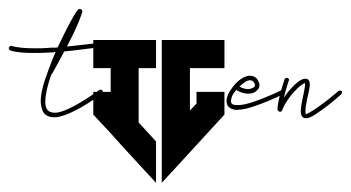

<svg xmlns="http://www.w3.org/2000/svg" viewBox="-82 -429 779 426"><path d="M95.7 -409.2C94.7 -409.2 93.8 -408.7 92.8 -408.7C90.3 -407.7 90.3 -406.2 89.4 -405.3C88.4 -404.3 86.4 -402.3 85.4 -399.9C83 -395.5 78.6 -389.2 74.2 -380.4C63.5 -360.8 54.7 -341.8 45.9 -323.7C39.1 -322.8 32.7 -323.7 25.9 -322.8C14.6 -321.8 4.9 -321.8 -5.4 -321.8C-24.9 -321.8 -43.5 -323.2 -56.2 -327.1H-57.6C-60.1 -327.1 -61.5 -325.2 -62.5 -323.2V-321.8C-62.5 -319.3 -60.5 -317.9 -58.6 -316.9C-44.9 -312.5 -26.4 -311.5 -6.8 -311.5C3.9 -311.5 15.1 -311.5 26.4 -312.5C31.2 -312.5 36.6 -312.5 41.5 -313.5C35.2 -300.3 30.3 -286.6 25.9 -274.9C15.1 -246.6 8.3 -222.7 8.3 -204.1C8.3 -201.7 8.8 -200.2 8.8 -197.8C9.8 -188.5 12.7 -179.2 19.5 -174.3C24.4 -170.4 30.8 -168.9 38.1 -168.9C40.5 -168.9 43 -168.5 45.9 -169.4C67.9 -173.3 100.1 -189 144.5 -221.2C145.5 -222.2 146 -223.1 146 -225.1C146 -226.1 146.5 -227.1 145.5 -228C144.5 -229 143.6 -230 141.6 -230C140.6 -230 139.6 -230.5 138.7 -229.5C94.7 -198.2 63.5 -182.1 44.9 -179.2C35.6 -178.2 29.8 -179.7 25.9 -182.6C22 -185.5 19.5 -190.4 18.6 -198.7V-204.1C18.6 -218.8 23.4 -240.2 32.2 -264.6H33.2C43.5 -282.7 52.2 -299.3 60.5 -314.9C83.5 -316.9 106.9 -320.3 127.9 -322.8C154.8 -325.7 179.2 -328.1 193.8 -328.1C196.3 -328.1 198.7 -327.1 200.7 -327.1C203.1 -327.1 205.1 -328.1 206.1 -327.1C206.1 -327.1 206.5 -326.7 205.6 -325.7C203.6 -323.7 201.2 -321.8 196.8 -318.8C195.8 -317.9 194.3 -316.4 194.3 -314.5C194.3 -313.5 194.8 -312.5 195.8 -311.5C196.8 -310.5 197.3 -309.6 199.2 -309.6C200.2 -309.6 201.2 -309.6 202.1 -310.5C206.5 -313.5 210.9 -316.4 213.4 -318.8C215.8 -321.3 217.8 -324.2 217.8 -328.1C217.8 -330.1 215.8 -332 214.8 -333C213.9 -334 212.4 -334.5 211.4 -335.4C208.5 -336.4 205.1 -337.4 201.2 -337.4C199.2 -337.4 197.3 -338.4 194.8 -338.4H192.9C176.3 -338.4 153.8 -335.4 127 -332.5C107.4 -330.6 86.9 -327.6 66.4 -325.7C79.6 -350.6 89.4 -372.1 94.7 -385.7C97.2 -392.1 98.6 -396.5 99.6 -399.4C100.6 -401.4 100.6 -401.9 100.6 -403.8C100.6 -404.8 101.1 -405.3 99.1 -407.2C98.1 -408.2 96.7 -409.2 95.7 -409.2Z M276.9 -340.3V-277.8V-115.2V-23.4L313 -62.5L416 -174.8V-225.1H354V-199.2L339.4 -183.6V-277.8H416V-340.3H339.4ZM125 -340.3V-277.8H163.6V-225.1H125V-174.8L163.6 -133.3L168 -128.4L189.9 -104L228 -62.5L264.2 -23.4V-115.2L225.6 -157.2V-277.8H264.2V-340.3Z M474.6 -251C475.6 -251 475.6 -250 476.6 -250C479.5 -249 481.9 -247.1 483.9 -240.7C483.9 -240.7 483.9 -239.3 482.9 -237.3C481.9 -235.4 480 -234.4 477.5 -233.4C475.1 -232.4 472.2 -231.4 468.3 -231.4C463.4 -231.4 457.5 -232.4 449.2 -236.8C454.1 -241.7 460.4 -246.6 465.3 -249C469.2 -251 472.2 -251 474.6 -251ZM475.6 -260.7C470.7 -261.7 465.3 -260.3 460.9 -258.3C448.2 -252.9 437 -240.7 428.7 -228C424.8 -221.7 421.9 -215.8 420.9 -209.5C419.9 -203.1 420.9 -196.3 425.3 -191.9C429.7 -187.5 436 -185.1 444.8 -185.1C445.8 -185.1 445.3 -185.5 446.3 -185.5C455.6 -185.5 468.3 -188.5 483.9 -193.8C522.5 -207.5 547.9 -220.7 547.9 -220.7C549.8 -221.7 550.3 -223.1 550.3 -225.1C550.3 -226.1 551.3 -226.6 550.3 -227.5C549.3 -229.5 547.4 -230 545.4 -230C544.4 -230 544.4 -230.5 543.5 -229.5C543.5 -229.5 518.6 -216.3 480.5 -203.1C465.8 -198.2 454.6 -195.8 446.3 -195.8C438 -195.8 434.6 -196.8 432.6 -198.7C430.7 -200.7 429.7 -203.1 430.7 -207.5C431.6 -211.9 433.1 -217.8 437 -223.1C439 -225.6 440.9 -227.5 442.9 -230C443.8 -229 443.4 -229 444.3 -228C453.6 -223.1 461.4 -221.2 468.3 -221.2C473.1 -221.2 477.5 -221.7 481.4 -223.6C485.8 -225.6 489.7 -229.5 491.7 -232.4C493.7 -235.4 494.1 -239.7 493.2 -243.7C490.7 -252 486.8 -257.3 480.5 -259.3C479.5 -260.3 477.5 -260.7 475.6 -260.7Z M555.7 -256.3H554.2C551.8 -256.3 550.3 -254.9 549.3 -252.9C542 -230.5 537.1 -211.9 535.2 -200.2C534.2 -194.8 533.7 -190.4 533.7 -187.5C533.7 -186.5 533.2 -186 534.2 -185.1C534.2 -184.1 534.7 -183.6 535.6 -182.6C536.6 -181.6 539.6 -180.2 540.5 -181.2C543.5 -182.1 543.5 -183.6 544.4 -184.6C545.4 -185.5 543.9 -185.5 544.9 -186.5C550.3 -200.2 560.5 -214.4 570.8 -225.6C580.1 -235.8 589.8 -243.7 594.7 -244.6V-238.3C593.8 -231.4 591.8 -221.2 589.4 -210.4C587.4 -200.2 585.4 -191.4 585.4 -183.1C585.4 -176.8 586.4 -172.9 588.9 -169.9C591.3 -167 596.2 -166 600.6 -167C606 -168 612.8 -171.9 620.1 -176.8C627.4 -181.6 636.2 -188 644.5 -194.3C661.1 -207 674.8 -219.7 674.8 -219.7C675.8 -220.7 676.8 -222.2 676.8 -223.1C676.8 -224.1 676.8 -226.1 675.8 -227.1C674.8 -228 672.9 -228 671.9 -228C670.9 -228 669.9 -228 668.9 -227.1C668.9 -227.1 654.8 -214.8 638.2 -202.1C629.9 -195.8 621.6 -189.9 614.3 -185.1C606.9 -180.2 600.6 -177.2 598.6 -176.3C596.7 -175.3 596.7 -175.3 596.7 -176.3C595.7 -177.2 595.7 -182.6 595.7 -182.6C595.7 -189 597.2 -197.8 599.1 -208C601.6 -218.3 604 -228.5 605 -236.8C606 -241.2 605.5 -244.1 604.5 -248C603.5 -250 603 -252 601.1 -252.9C599.1 -253.9 596.7 -254.4 594.7 -254.4C584.5 -253.4 574.2 -244.1 563.5 -232.4C558.1 -227.1 552.7 -219.2 547.9 -212.4C550.3 -222.7 553.7 -235.4 558.6 -250C558.6 -251 559.6 -250 559.6 -251C559.6 -253.4 557.6 -255.4 555.7 -256.3Z"/></svg>

Font: Oshawa
Style: Regular
Weight: 400
Designer: Sadat Fauzi
Foundry: Intuisi Creative
Version: Version 001.000